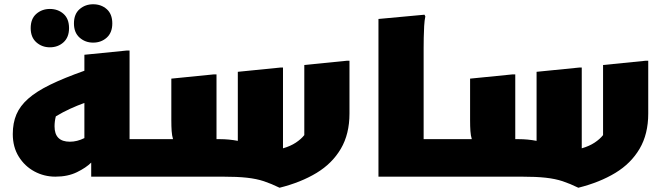

<svg xmlns="http://www.w3.org/2000/svg" viewBox="-20 -829 3126 901"><path d="M688 0H408V-66Q384 -42 341 -21Q298 0 240 0Q187 0 141.5 -24.5Q96 -49 68 -94Q40 -139 40 -200Q40 -252 57 -292Q74 -332 112.5 -366Q151 -400 215.5 -431.5Q280 -463 376 -497V-572L576 -592H588V-176H708V-20ZM236 -236Q236 -164 308 -164Q342 -164 376 -181V-346Q343 -334 309 -318.5Q275 -303 242 -283Q236 -260 236 -236ZM417 -629Q380 -629 353.5 -652.5Q327 -676 327 -719Q327 -763 353.5 -786Q380 -809 417 -809Q455 -809 481 -786Q507 -763 507 -719Q507 -676 481 -652.5Q455 -629 417 -629ZM214 -607Q177 -607 150.5 -630.5Q124 -654 124 -697Q124 -741 150.5 -764Q177 -787 214 -787Q252 -787 278 -764Q304 -741 304 -697Q304 -654 278 -630.5Q252 -607 214 -607Z M1292 52Q1253 33 1218.5 21.5Q1184 10 1139 5Q1094 0 1024 0H668V-156L688 -176H792Q787 -192 785.5 -214Q784 -236 784 -264V-460L984 -480H996V-176H1012Q1054 -176 1096 -168V-492L1296 -512H1308V-133Q1343 -143 1368 -159.5Q1393 -176 1408 -195V-524L1608 -544H1620V-296Q1620 -200 1579.5 -131Q1539 -62 1465.5 -17.5Q1392 27 1292 52Z M1756 -740 1972 -760 1976 -752Q1972 -734 1970.5 -707Q1969 -680 1968.5 -652Q1968 -624 1968 -604V-176H2090V-20L2070 0H1756Z M2694 52Q2655 33 2620.5 21.5Q2586 10 2541 5Q2496 0 2426 0H2070V-156L2090 -176H2194Q2189 -192 2187.5 -214Q2186 -236 2186 -264V-460L2386 -480H2398V-176H2414Q2456 -176 2498 -168V-492L2698 -512H2710V-133Q2745 -143 2770 -159.5Q2795 -176 2810 -195V-524L3010 -544H3022V-296Q3022 -200 2981.5 -131Q2941 -62 2867.5 -17.5Q2794 27 2694 52Z"/></svg>

Font: Kufam Black
Style: Italic
Weight: 900
Italic angle: -11°
Designer: Artur Schmal
Foundry: Original Type
Version: Version 1.301; ttfautohint (v1.8.3)